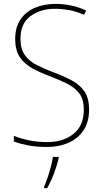

<svg xmlns="http://www.w3.org/2000/svg" viewBox="-20 -744 527 985"><path d="M437 -182Q437 -118 408.5 -75.5Q380 -33 331.5 -11.5Q283 10 221 10Q167 10 125.5 2Q84 -6 51 -18V-47Q86 -33 129 -24Q172 -15 223 -15Q304 -15 357 -57Q410 -99 410 -182Q410 -231 389.5 -261Q369 -291 330 -311.5Q291 -332 236 -353Q185 -372 145 -394Q105 -416 81.5 -451Q58 -486 58 -544Q58 -604 85 -644Q112 -684 159 -704Q206 -724 265 -724Q349 -724 422 -690L411 -668Q371 -686 333.5 -692.5Q296 -699 263 -699Q187 -699 136 -661Q85 -623 85 -546Q85 -493 107 -462Q129 -431 166.5 -411.5Q204 -392 249 -375Q306 -354 348 -331.5Q390 -309 413.5 -274.5Q437 -240 437 -182ZM281 68Q272 106 257 146Q242 186 222 221H206V214Q214 197 223.5 169Q233 141 241 111.5Q249 82 251 61H281Z"/></svg>

Font: Noto Sans Lao Looped SemiCondensed Thin
Style: Regular
Weight: 100
Width: 4
Designer: Mark Frömberg, Ben Mitchell
Foundry: The Fontpad Ltd
Version: Version 1.002; ttfautohint (v1.8.4.7-5d5b)